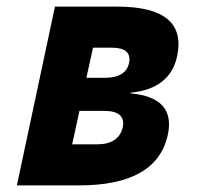

<svg xmlns="http://www.w3.org/2000/svg" viewBox="-20 -560 640 580"><path d="M31 0 146 -540H334Q547 -540 515 -390Q494 -292 375 -280L374 -278Q511 -266 487 -153Q454 0 219 0ZM241 -325H297Q360 -325 370 -370Q379 -416 317 -416H261ZM198 -124H273Q339 -124 351 -176Q360 -225 295 -225H220Z"/></svg>

Font: Geist Mono Black
Style: Italic
Weight: 900
Italic angle: -12°
Monospace: yes
Designer: Basement.studio, Andrés Briganti, Mateo Zaragoza
Foundry: Basement.studio, Vercel, Andrés Briganti, Guido Ferreyra, Mateo Zaragoza
Version: Version 1.500; ttfautohint (v1.8.4.7-5d5b)